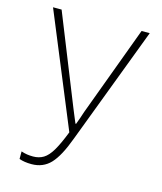

<svg xmlns="http://www.w3.org/2000/svg" viewBox="-109 -795 749 886"><g transform="rotate(15 265.0 -351.5)"><path d="M125 11Q90 11 66 2V-34Q81 -29 94 -27Q107 -25 123 -25Q151 -25 172.5 -38Q194 -51 213.5 -84Q233 -117 256 -176L34 -714H75L246 -287Q254 -267 260 -253Q266 -239 273 -222H276Q282 -238 287.5 -253.5Q293 -269 298 -285L457 -714H496L284 -154Q251 -64 215.5 -26.5Q180 11 125 11Z"/></g></svg>

Font: Noto Sans Mono Condensed ExtraLight
Style: Regular
Weight: 200
Width: 3
Designer: Monotype Design Team
Foundry: Monotype Imaging Inc.
Version: Version 2.014; ttfautohint (v1.8.4.7-5d5b)